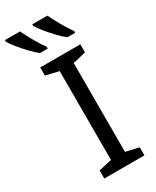

<svg xmlns="http://www.w3.org/2000/svg" viewBox="-291 -1006 867 1069"><g transform="rotate(-30 142.5 -472.0)"><path d="M298 0H40V-52L124 -71V-642L40 -662V-714H298V-662L214 -642V-71L298 -52ZM219 -944Q235 -910 259.5 -867Q284 -824 305 -796V-784H255Q232 -802 205 -830.5Q178 -859 155 -887.5Q132 -916 122 -934V-944ZM43 -944Q59 -910 83.5 -867Q108 -824 129 -796V-784H79Q56 -802 29 -830.5Q2 -859 -21 -887.5Q-44 -916 -54 -934V-944Z"/></g></svg>

Font: Apis
Style: Regular
Weight: 400
Designer: Monotype Design Team
Foundry: Monotype Imaging Inc.
Version: Version 2.000; build 0001